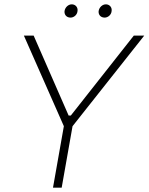

<svg xmlns="http://www.w3.org/2000/svg" viewBox="-20 -864 684 884"><path d="M224 0H264L314 -283L644 -700H596L306 -332H296L135 -700H90L274 -283ZM303 -783C320 -782 336 -796 337 -814C339 -829 329 -843 312 -844C295 -845 279 -830 277 -812C276 -796 286 -784 303 -783ZM460 -783C477 -782 493 -796 494 -814C496 -829 486 -843 469 -844C452 -845 436 -830 434 -812C433 -796 443 -784 460 -783Z"/></svg>

Font: Fixel Display ExtraLight
Style: Italic
Weight: 200
Italic angle: -10°
Designer: AlfaBravo + MacPaw
Foundry: Kyrylo Tkachov, Marchela Mozhyna, Serhii Makarenko, Maria Weinstein, Zakhar Kryvoshyya
Version: Version 1.210;Glyphs 3.2 (3217)